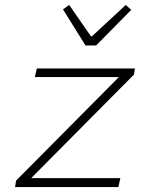

<svg xmlns="http://www.w3.org/2000/svg" viewBox="-20 -757 640 777"><path d="M41 0 45 -26 461 -445H121L129 -480H526L522 -455L106 -36H467L459 0ZM326 -573 235 -719 260 -737 348 -610H352L489 -737L511 -717L369 -573Z"/></svg>

Font: Source Code Pro Light
Style: Italic
Weight: 300
Italic angle: -11°
Monospace: yes
Designer: Paul D. Hunt, Teo Tuominen
Foundry: Adobe Systems Incorporated
Version: Version 1.050;PS 1.000;hotconv 16.6.51;makeotf.lib2.5.65220